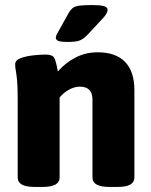

<svg xmlns="http://www.w3.org/2000/svg" viewBox="-20 -738 597 760"><path d="M119 2Q83 2 66.5 -7.5Q50 -17 50 -36V-349Q50 -396 47.5 -421Q45 -446 42.5 -459Q40 -472 40 -483Q40 -500 62 -508Q84 -516 112.5 -519Q141 -522 160 -522Q188 -522 195 -508.5Q202 -495 209 -455Q237 -488 277.5 -509.5Q318 -531 367 -531Q438 -531 475 -493Q512 -455 512 -381V-36Q512 -17 496 -7.5Q480 2 443 2H415Q379 2 362.5 -7.5Q346 -17 346 -36V-344Q346 -395 296 -395Q275 -395 253 -383Q231 -371 216 -352V-36Q216 -17 199.5 -7.5Q183 2 147 2ZM248 -572Q221 -572 211 -576Q201 -580 201 -589Q201 -594 204 -600Q207 -606 212 -615L252 -687Q259 -699 267.5 -706Q276 -713 293.5 -715.5Q311 -718 345 -718Q375 -718 390.5 -714Q406 -710 406 -699Q406 -684 382 -660L328 -602Q311 -584 296 -578Q281 -572 248 -572Z"/></svg>

Font: Asap ExtraBold
Style: Regular
Weight: 800
Designer: Pablo Cosgaya
Foundry: Omnibus-Type
Version: Version 3.001; ttfautohint (v1.8.4.7-5d5b)